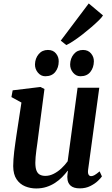

<svg xmlns="http://www.w3.org/2000/svg" viewBox="-20 -1054 633 1084"><path d="M184 10Q151.5 10 122 -2Q92.5 -14 73.8 -41.5Q55 -69 54.5 -116Q54.5 -133.5 56 -154.5Q57.5 -175.5 60.2 -199Q63 -222.5 66.5 -246.2Q70 -270 73 -291.5L101 -475L44.5 -506L51.5 -544L208.5 -563L231 -551.5L196.5 -289Q194 -267.5 191 -246.2Q188 -225 185.2 -204.8Q182.5 -184.5 181 -167Q179.5 -149.5 179.5 -135.5Q179.5 -107 186 -90.8Q192.5 -74.5 205.2 -67.8Q218 -61 236.5 -61Q260 -61 283.2 -72.8Q306.5 -84.5 326.8 -103.5Q347 -122.5 362 -143.5L418 -558.5H540.5L477.5 -96Q475 -77 480 -68.2Q485 -59.5 494.5 -59.5Q503.5 -59.5 514 -65.5Q524.5 -71.5 542.5 -86.5L555.5 -58Q550 -49.5 533.2 -33.2Q516.5 -17 490.2 -3.8Q464 9.5 430.5 9.5Q395.5 9.5 378.2 -6.2Q361 -22 360.5 -48.5Q360 -51 360 -55.8Q360 -60.5 360.8 -66.2Q361.5 -72 362 -78Q362.5 -84 363.5 -89L362 -90Q348 -71.5 330.5 -53.8Q313 -36 290.8 -21.5Q268.5 -7 242 1.5Q215.5 10 184 10ZM235.5 -623.5Q211 -623.5 194 -644Q177 -664.5 177.5 -691Q178.5 -724.5 198.2 -748.2Q218 -772 250.5 -772Q280 -772 296 -752.2Q312 -732.5 311.5 -707.5Q311.5 -672.5 292.2 -648Q273 -623.5 235.5 -623.5ZM434 -623.5Q409.5 -623.5 392.5 -644Q375.5 -664.5 376 -691Q377 -724.5 396.5 -748.2Q416 -772 448.5 -772Q477.5 -772 494 -752.2Q510.5 -732.5 510 -707.5Q509.5 -672.5 490.2 -648Q471 -623.5 434 -623.5ZM323 -824.5 481 -1034.5 561.5 -967Q555.5 -956.5 538 -939.2Q520.5 -922 496.5 -901.2Q472.5 -880.5 446.5 -860.2Q420.5 -840 396.2 -823.8Q372 -807.5 354.5 -799.5Z"/></svg>

Font: Merriweather 28pt SemiBold
Style: Italic
Weight: 600
Italic angle: -7.8°
Version: Version 2.101